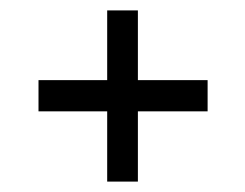

<svg xmlns="http://www.w3.org/2000/svg" viewBox="-20 -438 471 369"><path d="M186 -89V-224H54V-284H186V-418H245V-284H379V-224H245V-89Z"/></svg>

Font: Saira UltraCondensed Medium
Style: Regular
Weight: 500
Width: 1
Designer: Hector Gatti with collaboration of the Omnibus-Type team
Foundry: Omnibus-Type
Version: Version 1.101